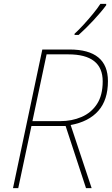

<svg xmlns="http://www.w3.org/2000/svg" viewBox="-20 -969 576 989"><path d="M47 0 198 -714H338Q536 -714 536 -551Q536 -454 486.5 -398Q437 -342 344 -325L452 0H423L318 -320H142L74 0ZM147 -345H290Q350 -345 400 -366.5Q450 -388 479.5 -433Q509 -478 509 -550Q509 -689 332 -689H220ZM364 -789V-795Q386 -815 411.5 -843Q437 -871 460 -899Q483 -927 497 -949H527V-942Q502 -908 462 -865Q422 -822 385 -789Z"/></svg>

Font: Noto Sans Disp Thin
Style: Italic
Weight: 100
Italic angle: -12°
Designer: Monotype Design Team
Foundry: Monotype Imaging Inc.
Version: Version 2.000;GOOG;noto-source:20170915:90ef993387c0